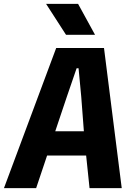

<svg xmlns="http://www.w3.org/2000/svg" viewBox="-56 -976 676 996"><path d="M-35.5 0 235.5 -727H483.5L575.5 0H408.5L384 -235L464.5 -169H141L161 -295H445.5L383.5 -237L365.5 -473.5L351.5 -622H341.5L290.5 -473.5L131.5 0ZM286.5 -795.5 183 -956H349L437 -795.5Z"/></svg>

Font: Spline Sans Mono
Style: Bold Italic
Weight: 700
Italic angle: -4°
Monospace: yes
Version: Version 1.004